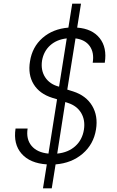

<svg xmlns="http://www.w3.org/2000/svg" viewBox="-20 -890 640 1050"><path d="M215 140 236 9Q144 3 98 -49.5Q52 -102 65 -187H131Q122 -129 152.5 -92.5Q183 -56 245 -50L292 -347L266 -355Q196 -377 164 -429.5Q132 -482 144 -554Q156 -633 212.5 -682.5Q269 -732 354 -739L375 -870H423L402 -739Q484 -733 525 -681.5Q566 -630 553 -547H487Q496 -602 471 -637.5Q446 -673 393 -680L348 -400L380 -390Q451 -367 484 -311.5Q517 -256 505 -182Q492 -101 432 -49.5Q372 2 284 9L263 140ZM210 -559Q202 -506 227 -467.5Q252 -429 303 -416L345 -680Q290 -674 254.5 -642Q219 -610 210 -559ZM293 -50Q353 -56 391.5 -90.5Q430 -125 439 -181Q447 -233 424 -272Q401 -311 352 -327L337 -332Z"/></svg>

Font: JetBrains Mono NL ExtraLight
Style: Italic
Weight: 200
Italic angle: -9°
Monospace: yes
Designer: Philipp Nurullin, Konstantin Bulenkov
Foundry: JetBrains
Version: Version 2.305; ttfautohint (v1.8.4.7-5d5b)